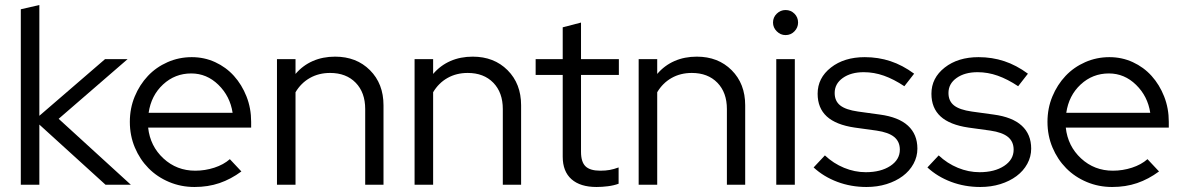

<svg xmlns="http://www.w3.org/2000/svg" viewBox="-20 -737 4723 766"><path d="M63 0V-700L137 -717V-275L399 -501H489L214 -263L502 0H401L137 -240V0Z M943 -53Q901 -22 855.5 -6.5Q810 9 756 9Q702 9 654.5 -11Q607 -31 572.5 -66Q538 -101 518 -148.5Q498 -196 498 -251Q498 -305 517.5 -352Q537 -399 570 -434Q603 -469 648.5 -489Q694 -509 745 -509Q795 -509 838.5 -489Q882 -469 913.5 -434Q945 -399 963.5 -352Q982 -305 982 -251V-228H571Q579 -154 632 -105Q685 -56 759 -56Q798 -56 835 -68Q872 -80 897 -102ZM743 -444Q678 -444 630.5 -400Q583 -356 573 -287H908Q898 -353 851.5 -398.5Q805 -444 743 -444Z M1085 0V-501H1159V-442Q1188 -476 1228 -493.5Q1268 -511 1317 -511Q1402 -511 1456 -457Q1510 -403 1510 -317V0H1437V-302Q1437 -368 1399 -407Q1361 -446 1297 -446Q1252 -446 1216.5 -426Q1181 -406 1159 -369V0Z M1634 0V-501H1708V-442Q1737 -476 1777 -493.5Q1817 -511 1866 -511Q1951 -511 2005 -457Q2059 -403 2059 -317V0H1986V-302Q1986 -368 1948 -407Q1910 -446 1846 -446Q1801 -446 1765.5 -426Q1730 -406 1708 -369V0Z M2225 -112V-438H2117V-501H2225V-628L2298 -647V-501H2449V-438H2298V-131Q2298 -91 2316 -73.5Q2334 -56 2375 -56Q2396 -56 2412.5 -59Q2429 -62 2448 -69V-4Q2429 3 2405.5 6Q2382 9 2360 9Q2295 9 2260 -22Q2225 -53 2225 -112Z M2528 0V-501H2602V-442Q2631 -476 2671 -493.5Q2711 -511 2760 -511Q2845 -511 2899 -457Q2953 -403 2953 -317V0H2880V-302Q2880 -368 2842 -407Q2804 -446 2740 -446Q2695 -446 2659.5 -426Q2624 -406 2602 -369V0Z M3114 -597Q3094 -597 3079 -612Q3064 -627 3064 -647Q3064 -668 3079 -682.5Q3094 -697 3114 -697Q3135 -697 3149.5 -682.5Q3164 -668 3164 -647Q3164 -627 3149.5 -612Q3135 -597 3114 -597ZM3151 -501V0H3077V-501Z M3226 -69 3271 -117Q3305 -85 3347.5 -67.5Q3390 -50 3434 -50Q3494 -50 3532 -75Q3570 -100 3570 -140Q3570 -172 3547.5 -190.5Q3525 -209 3477 -216L3390 -228Q3315 -239 3278.5 -272.5Q3242 -306 3242 -363Q3242 -426 3295 -467.5Q3348 -509 3430 -509Q3484 -509 3532.5 -493Q3581 -477 3627 -443L3588 -393Q3546 -421 3506.5 -435Q3467 -449 3426 -449Q3375 -449 3342.5 -426Q3310 -403 3310 -366Q3310 -334 3332 -316.5Q3354 -299 3403 -292L3490 -280Q3565 -270 3602.5 -235.5Q3640 -201 3640 -144Q3640 -112 3624.5 -83.5Q3609 -55 3581.5 -34.5Q3554 -14 3517 -2.5Q3480 9 3437 9Q3375 9 3320.5 -11.5Q3266 -32 3226 -69Z M3680 -69 3725 -117Q3759 -85 3801.5 -67.5Q3844 -50 3888 -50Q3948 -50 3986 -75Q4024 -100 4024 -140Q4024 -172 4001.5 -190.5Q3979 -209 3931 -216L3844 -228Q3769 -239 3732.5 -272.5Q3696 -306 3696 -363Q3696 -426 3749 -467.5Q3802 -509 3884 -509Q3938 -509 3986.5 -493Q4035 -477 4081 -443L4042 -393Q4000 -421 3960.5 -435Q3921 -449 3880 -449Q3829 -449 3796.5 -426Q3764 -403 3764 -366Q3764 -334 3786 -316.5Q3808 -299 3857 -292L3944 -280Q4019 -270 4056.5 -235.5Q4094 -201 4094 -144Q4094 -112 4078.5 -83.5Q4063 -55 4035.5 -34.5Q4008 -14 3971 -2.5Q3934 9 3891 9Q3829 9 3774.5 -11.5Q3720 -32 3680 -69Z M4604 -53Q4562 -22 4516.5 -6.5Q4471 9 4417 9Q4363 9 4315.5 -11Q4268 -31 4233.5 -66Q4199 -101 4179 -148.5Q4159 -196 4159 -251Q4159 -305 4178.5 -352Q4198 -399 4231 -434Q4264 -469 4309.5 -489Q4355 -509 4406 -509Q4456 -509 4499.5 -489Q4543 -469 4574.5 -434Q4606 -399 4624.5 -352Q4643 -305 4643 -251V-228H4232Q4240 -154 4293 -105Q4346 -56 4420 -56Q4459 -56 4496 -68Q4533 -80 4558 -102ZM4404 -444Q4339 -444 4291.5 -400Q4244 -356 4234 -287H4569Q4559 -353 4512.5 -398.5Q4466 -444 4404 -444Z"/></svg>

Font: Red Hat Display
Style: Regular
Weight: 400
Designer: Pentagram / MCKL
Foundry: Pentagram / MCKL
Version: Version 1.003; Red Hat Display